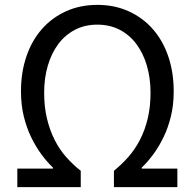

<svg xmlns="http://www.w3.org/2000/svg" viewBox="-20 -767 798 787"><path d="M51 -76H197V-80Q173 -103 150 -134Q127 -165 108 -204Q89 -243 77.5 -290Q66 -337 66 -393Q66 -470 88 -535Q110 -600 151 -647Q192 -694 250 -720.5Q308 -747 379 -747Q450 -747 508 -720.5Q566 -694 607 -647Q648 -600 670 -535Q692 -470 692 -393Q692 -337 680.5 -290Q669 -243 650 -204Q631 -165 608 -134Q585 -103 561 -80V-76H707V0H447V-67Q478 -92 505.5 -123Q533 -154 553.5 -193.5Q574 -233 585.5 -281Q597 -329 597 -387Q597 -447 582 -498Q567 -549 539 -586.5Q511 -624 470.5 -645Q430 -666 379 -666Q328 -666 287.5 -645Q247 -624 219 -586.5Q191 -549 176 -498Q161 -447 161 -387Q161 -329 172.5 -281Q184 -233 204 -193.5Q224 -154 251.5 -123Q279 -92 311 -67V0H51Z"/></svg>

Font: SpoqaHanSans-Regular
Style: Regular
Weight: 400
Designer: [Spoqa Han Sans] Dong-huui Kim \uAE40 \uB3D9 \uD718  Younghwa Kang \uAC15 \uC601 \uD654  [Noto Sans] Ryoko NISHIZUKA \u8
Foundry: Spoqa (http://www.spoqa-han-sans.com)
Version: Version 2.000